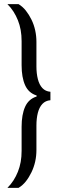

<svg xmlns="http://www.w3.org/2000/svg" viewBox="-20 -763 284 933"><path d="M16 150Q33 133 45.5 113.5Q58 94 67 71.5Q76 49 80.5 24Q85 -1 85 -30V-147Q85 -206 102 -244Q119 -282 158 -294V-299Q119 -311 102 -349Q85 -387 85 -446V-563Q85 -592 80.5 -617Q76 -642 67 -664.5Q58 -687 45.5 -706.5Q33 -726 16 -743H70Q90 -731 105.5 -711.5Q121 -692 133 -667.5Q145 -643 151 -615.5Q157 -588 157 -560V-440Q157 -406 164 -378.5Q171 -351 186 -335Q201 -319 225 -317V-276Q201 -274 186 -258Q171 -242 164 -215Q157 -188 157 -153V-34Q157 -5 151 22Q145 49 133 74Q121 99 105.5 118.5Q90 138 70 150Z"/></svg>

Font: Saira ExtraCondensed Medium
Style: Regular
Weight: 500
Width: 2
Designer: Hector Gatti with collaboration of the Omnibus-Type team
Foundry: Omnibus-Type
Version: Version 1.101